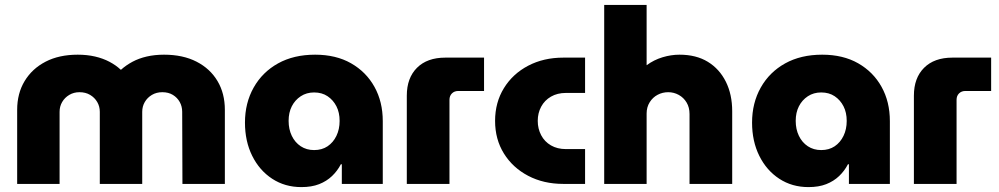

<svg xmlns="http://www.w3.org/2000/svg" viewBox="-20 -750 4075 783"><path d="M50 0V-302Q50 -369 80.5 -419.5Q111 -470 166 -498.5Q221 -527 297 -527Q335 -527 367.5 -519.5Q400 -512 426.5 -498Q453 -484 472 -466H474Q494 -484 520 -498Q546 -512 578.5 -519.5Q611 -527 649 -527Q726 -527 781.5 -498.5Q837 -470 867 -419.5Q897 -369 897 -302V0H724L723 -294Q723 -316 713 -334Q703 -352 685 -363Q667 -374 642 -374Q618 -374 599.5 -363Q581 -352 570.5 -334Q560 -316 560 -294V0H387V-294Q387 -316 376.5 -334Q366 -352 347.5 -363Q329 -374 304 -374Q281 -374 262.5 -363Q244 -352 233.5 -334Q223 -316 223 -294V0Z M1209 13Q1142 13 1090 -21Q1038 -55 1008.5 -114.5Q979 -174 979 -250Q979 -330 1014.5 -393Q1050 -456 1114 -491.5Q1178 -527 1265 -527Q1350 -527 1411.5 -492Q1473 -457 1507 -396Q1541 -335 1541 -256V0H1374V-80H1370Q1356 -53 1334 -32Q1312 -11 1281.5 1Q1251 13 1209 13ZM1261 -138Q1293 -138 1316 -153.5Q1339 -169 1352 -196Q1365 -223 1365 -257Q1365 -291 1352 -316.5Q1339 -342 1316 -357.5Q1293 -373 1261 -373Q1230 -373 1206.5 -357.5Q1183 -342 1170 -316.5Q1157 -291 1157 -257Q1157 -223 1170 -196Q1183 -169 1206.5 -153.5Q1230 -138 1261 -138Z M1639 0V-360Q1639 -432 1680.5 -473.5Q1722 -515 1796 -515H1954V-379H1849Q1833 -379 1823 -369Q1813 -359 1813 -343V0Z M2277 0Q2197 0 2134 -33Q2071 -66 2035 -124Q1999 -182 1999 -257Q1999 -332 2035 -390.5Q2071 -449 2134 -482Q2197 -515 2277 -515H2366V-371H2288Q2253 -371 2227 -356Q2201 -341 2187 -315Q2173 -289 2173 -257Q2173 -225 2187 -198.5Q2201 -172 2227 -157Q2253 -142 2288 -142H2366V0Z M2444 0V-730H2617V-484Q2647 -506 2682 -516.5Q2717 -527 2751 -527Q2819 -527 2866.5 -498Q2914 -469 2940 -417Q2966 -365 2966 -296V0H2792V-285Q2792 -312 2780 -332Q2768 -352 2748 -363Q2728 -374 2705 -374Q2682 -374 2662 -363.5Q2642 -353 2629.5 -333Q2617 -313 2617 -287V0Z M3277 13Q3210 13 3158 -21Q3106 -55 3076.5 -114.5Q3047 -174 3047 -250Q3047 -330 3082.5 -393Q3118 -456 3182 -491.5Q3246 -527 3333 -527Q3418 -527 3479.5 -492Q3541 -457 3575 -396Q3609 -335 3609 -256V0H3442V-80H3438Q3424 -53 3402 -32Q3380 -11 3349.5 1Q3319 13 3277 13ZM3329 -138Q3361 -138 3384 -153.5Q3407 -169 3420 -196Q3433 -223 3433 -257Q3433 -291 3420 -316.5Q3407 -342 3384 -357.5Q3361 -373 3329 -373Q3298 -373 3274.5 -357.5Q3251 -342 3238 -316.5Q3225 -291 3225 -257Q3225 -223 3238 -196Q3251 -169 3274.5 -153.5Q3298 -138 3329 -138Z M3707 0V-360Q3707 -432 3748.5 -473.5Q3790 -515 3864 -515H4022V-379H3917Q3901 -379 3891 -369Q3881 -359 3881 -343V0Z"/></svg>

Font: MuseoModerno Thin ExtraBold
Style: Regular
Weight: 800
Version: Version 1.002